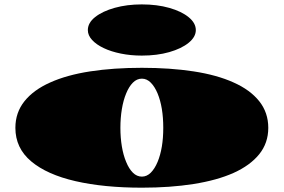

<svg xmlns="http://www.w3.org/2000/svg" viewBox="-20 -848 1315 890"><path d="M637.7 22Q461.9 22 329.8 -8.3Q197.8 -38.6 124.5 -100.1Q51.3 -161.6 51.3 -255.4Q51.3 -326.2 93.5 -378.9Q135.7 -431.6 212.9 -465.8Q290 -500.5 397.9 -517.1Q505.9 -533.7 637.7 -533.7Q769 -533.7 877.4 -517.1Q985.8 -500.5 1062.5 -465.8Q1139.6 -431.6 1181.6 -378.9Q1223.6 -326.2 1223.6 -255.4Q1223.6 -185.1 1181.6 -133.1Q1139.6 -81.1 1062.5 -46.4Q985.8 -12.2 877.4 4.9Q769 22 637.7 22ZM637.7 -29.3Q660.6 -29.3 679 -47.6Q697.3 -65.9 710.4 -97.2Q736.8 -160.6 736.8 -255.4Q736.8 -351.1 710.4 -415Q697.3 -446.3 679 -464.8Q660.6 -483.4 637.7 -483.4Q614.3 -483.4 595.9 -464.8Q577.6 -446.3 564.9 -415Q551.8 -383.8 544.9 -342.5Q538.1 -301.3 538.1 -255.4Q538.1 -210 544.9 -168.9Q551.8 -127.9 564.9 -97.2Q577.6 -65.9 595.9 -47.6Q614.3 -29.3 637.7 -29.3ZM637.2 -590.3Q585.9 -590.3 540.3 -599.6Q494.6 -608.9 460.9 -625Q426.8 -641.1 407 -662.6Q387.2 -684.1 387.2 -708.5Q387.2 -742.2 421.1 -769Q455.1 -795.9 512 -811.8Q568.8 -827.6 637.2 -827.6Q708 -827.6 764.6 -811.5Q821.3 -795.4 854.5 -768.3Q887.7 -741.2 887.7 -708.5Q887.7 -676.8 854.5 -649.7Q821.3 -622.6 764.6 -606.4Q708 -590.3 637.2 -590.3Z"/></svg>

Font: Asset
Style: Regular
Weight: 400
Version: Version 1.003; ttfautohint (v1.8.4.7-5d5b)